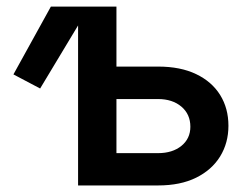

<svg xmlns="http://www.w3.org/2000/svg" viewBox="-20 -566 763 586"><path d="M102.5 -295.9 21 -338.9 135.3 -545.9H252.9ZM302.7 -362.8H462.4Q530.8 -362.8 578.6 -339.8Q626.5 -316.9 651.9 -276.1Q677.2 -235.4 677.2 -182.1Q677.2 -129.9 651.9 -88.6Q626.5 -47.4 578.6 -23.7Q530.8 0 462.4 0H218.3V-545.9H335.4V-98.6H462.4Q506.3 -98.6 533.7 -120.8Q561 -143.1 561 -179.2Q561 -217.3 533.7 -240.5Q506.3 -263.7 462.4 -263.7H302.7Z"/></svg>

Font: Inter Cardless
Style: Medium
Weight: 500
Designer: Rasmus Andersson
Foundry: rsms
Version: Version 4.001;git-9221beed3